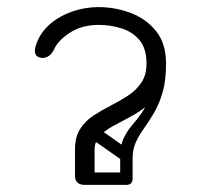

<svg xmlns="http://www.w3.org/2000/svg" viewBox="-20 -520 565 540"><path d="M218 0Q205 0 198 -6.5Q191 -13 191 -23V-101Q191 -135 205.5 -157.5Q220 -180 243 -195Q266 -210 291.5 -223Q317 -236 340 -251Q363 -266 377.5 -287.5Q392 -309 392 -342Q392 -384 372 -407.5Q352 -431 321 -440.5Q290 -450 258 -450Q210 -450 176.5 -428Q143 -406 132 -381Q121 -358 100 -357Q96 -357 93 -358Q78 -361 78 -378Q78 -383 80 -389Q89 -422 115 -447Q141 -472 179 -486Q217 -500 258 -500Q303 -500 346.5 -484Q390 -468 418.5 -433Q447 -398 447 -341Q447 -298 432.5 -270Q418 -242 395 -223.5Q372 -205 346.5 -191.5Q321 -178 298 -165.5Q275 -153 260.5 -137.5Q246 -122 246 -98V-25Q246 -14 238 -7Q230 0 218 0ZM335 -35Q353 -35 353 -18Q353 0 335 0H218Q200 0 200 -18Q200 -35 218 -35ZM228 -159Q238 -172 251 -163L345 -97Q359 -88 348 -72Q338 -59 325 -68L231 -134Q226 -138 224.5 -145Q223 -152 228 -159ZM335 -1Q318 -1 318 -18V-75Q318 -92 335 -92Q353 -92 353 -76V-19Q353 -1 335 -1ZM447 -341Q447 -294 437.5 -261Q428 -228 414 -204Q400 -180 386 -160.5Q372 -141 362.5 -121Q353 -101 353 -75H318Q318 -110 327.5 -130.5Q337 -151 351 -167Q365 -183 379 -203Q393 -223 402.5 -255Q412 -287 412 -342Z"/></svg>

Font: Agu Display Uzo
Style: Regular
Weight: 400
Designer: Oluwaseun Badejo
Version: Version 1.103